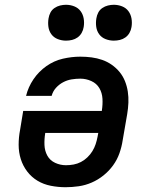

<svg xmlns="http://www.w3.org/2000/svg" viewBox="-20 -775 640 803"><path d="M254 8Q223 8 192.5 2Q162 -4 137 -19Q112 -34 94 -57.5Q76 -81 67 -109.5Q58 -138 58 -169.5Q58 -201 64 -232L77 -311H406V-313Q410 -338 408.5 -362.5Q407 -387 395.5 -406.5Q384 -426 362 -436Q340 -446 316 -446Q298 -446 279.5 -443Q261 -440 244 -431Q227 -422 214 -407.5Q201 -393 196 -374H89Q98 -411 120 -443.5Q142 -476 174 -498.5Q206 -521 243 -529.5Q280 -538 316 -538Q340 -538 363 -535Q386 -532 407.5 -524.5Q429 -517 447.5 -504Q466 -491 480 -474Q494 -457 502.5 -436Q511 -415 514.5 -392Q518 -369 517 -345.5Q516 -322 512 -298L493 -188Q489 -161 479.5 -134Q470 -107 453 -83.5Q436 -60 413 -41.5Q390 -23 363.5 -11.5Q337 0 309 4Q281 8 254 8ZM256 -84Q272 -84 288 -87Q304 -90 318.5 -97.5Q333 -105 345.5 -117Q358 -129 366.5 -143Q375 -157 380 -172Q385 -187 388 -203L391 -219H169V-217Q165 -193 166 -168.5Q167 -144 178 -124Q189 -104 210.5 -94Q232 -84 256 -84ZM456 -605Q438 -605 421.5 -611.5Q405 -618 395 -631.5Q385 -645 382.5 -662.5Q380 -680 383 -698Q385 -711 391 -722.5Q397 -734 408 -741.5Q419 -749 431.5 -752Q444 -755 456 -755Q474 -755 490.5 -748.5Q507 -742 517 -728.5Q527 -715 530 -697.5Q533 -680 530 -662Q528 -649 521.5 -637.5Q515 -626 504.5 -618.5Q494 -611 481.5 -608Q469 -605 456 -605ZM256 -605Q238 -605 221.5 -611.5Q205 -618 195 -631.5Q185 -645 182.5 -662.5Q180 -680 183 -698Q185 -711 191 -722.5Q197 -734 208 -741.5Q219 -749 231.5 -752Q244 -755 256 -755Q274 -755 290.5 -748.5Q307 -742 317 -728.5Q327 -715 330 -697.5Q333 -680 330 -662Q328 -649 321.5 -637.5Q315 -626 304.5 -618.5Q294 -611 281.5 -608Q269 -605 256 -605Z"/></svg>

Font: Iosevka Curly Slab SmBdExObl
Style: Regular
Weight: 600
Width: 7
Italic angle: -9°
Monospace: yes
Designer: Belleve Invis
Foundry: Belleve Invis
Version: Version 11.1.0; ttfautohint (v1.8.3)